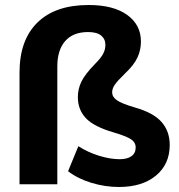

<svg xmlns="http://www.w3.org/2000/svg" viewBox="-20 -736 716 767"><path d="M455 11Q400 11 345.5 -5.5Q291 -22 252 -52L293 -152Q332 -127 376.5 -113.5Q421 -100 458 -100Q488 -100 505 -112Q522 -124 522 -147Q522 -167 503.5 -179.5Q485 -192 434 -207Q355 -230 323 -264Q291 -298 291 -348Q291 -380 305 -409.5Q319 -439 360 -481Q383 -504 392 -521Q401 -538 401 -557Q401 -580 384 -594Q367 -608 332 -608Q272 -608 240.5 -572Q209 -536 209 -471V0H58V-446Q58 -576 129.5 -646Q201 -716 334 -716Q433 -716 488 -676.5Q543 -637 543 -570Q543 -536 529 -506Q515 -476 480 -443Q449 -413 438.5 -397.5Q428 -382 428 -367Q428 -349 447 -335.5Q466 -322 521 -306Q594 -285 626 -248Q658 -211 658 -157Q658 -80 603 -34.5Q548 11 455 11Z"/></svg>

Font: Nunito Sans ExtraBold
Style: Regular
Weight: 800
Designer: Vernon Adams
Foundry: Vernon Adams
Version: Version 3.101; ttfautohint (v1.8.4.7-5d5b);gftools[0.9.27]